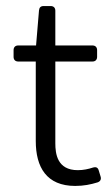

<svg xmlns="http://www.w3.org/2000/svg" viewBox="-20 -611 373 642"><path d="M291 -50.8C276.4 -45.9 258.8 -42 240.2 -42C170.9 -42 165 -97.7 165 -131.8V-405.3H289.1C298.8 -405.3 304.7 -411.1 304.7 -420.9V-443.4C304.7 -453.1 298.8 -459 289.1 -459H165V-575.2C165 -585 159.2 -590.8 149.4 -590.8H126C116.2 -590.8 111.3 -585.9 110.4 -576.2L100.6 -459H41C31.2 -459 25.4 -453.1 25.4 -443.4V-420.9C25.4 -411.1 31.2 -405.3 41 -405.3H99.6V-139.6C99.6 -51.8 135.7 10.7 231.4 10.7C259.8 10.7 283.2 5.9 305.7 -1C315.4 -3.9 319.3 -11.7 316.4 -20.5L310.5 -40C307.6 -50.8 301.8 -53.7 291 -50.8Z"/></svg>

Font: Ed Sans Neue Light
Style: Regular
Weight: 300
Designer: Stephen Hutchings
Version: Version 1.004;PS 001.004;hotconv 1.0.88;makeotf.lib2.5.64775